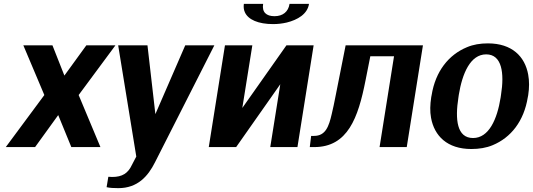

<svg xmlns="http://www.w3.org/2000/svg" viewBox="-20 -763 2764 996"><path d="M10 0H162L282 -166L350 0H501L388 -270L579 -528H428L314 -371L252 -528H101L210 -270Z M593 -528 687 49 664 93C644 136 614 155 562 155C555 155 549 154 542 154L533 208C550 212 570 213 594 213C694 213 748 151 784 79L1092 -528H941L786 -171L745 -528Z M1063 0H1205L1434 -326L1382 0H1523L1607 -528H1466L1237 -203L1289 -528H1147ZM1245 -743C1243 -728 1244 -713 1250 -700C1267 -661 1320 -638 1397 -638C1422 -638 1445 -641 1467 -646C1524 -660 1575 -690 1583 -743H1482C1476 -702 1447 -679 1404 -679C1361 -679 1338 -700 1345 -743Z M1594 -58 1587 0H1610C1784 0 1838 -152 1876 -345L1901 -471H2024L1949 0H2090L2174 -528H1773L1722 -271C1715 -232 1707 -199 1701 -172C1686 -107 1669 -58 1609 -58Z M2217 -259C2211 -220 2210 -185 2216 -152C2233 -58 2300 10 2425 10C2465 10 2503 4 2536 -10C2630 -49 2698 -134 2718 -259L2720 -269C2726 -308 2726 -343 2720 -376C2703 -470 2636 -538 2511 -538C2471 -538 2435 -532 2402 -518C2308 -479 2239 -394 2219 -269ZM2358 -257 2360 -271C2378 -382 2420 -481 2502 -481C2584 -481 2597 -384 2579 -271L2577 -257C2559 -144 2516 -47 2434 -47C2350 -47 2340 -143 2358 -257Z"/></svg>

Font: Aerodynamic
Style: Obl
Weight: 500
Designer: Google
Version: Version 2.000980; 2014